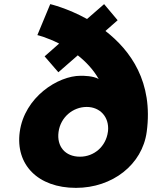

<svg xmlns="http://www.w3.org/2000/svg" viewBox="-20 -895 736 930"><path d="M75.6 -256C54.2 -98 163 15 348 15C525 15 669.2 -98 690.6 -256C723.3 -498 612 -651 490.7 -745L549.8 -797L484.3 -875L401.6 -803C305.7 -856 223.3 -875 223.3 -875L161 -725C161 -725 207.5 -714 266.5 -684L196.1 -622L262.7 -545L356.8 -627C394.7 -597 431.6 -559 458.2 -512C431.4 -528 384.4 -528 370.4 -528C260.4 -528 98.3 -424 75.6 -256ZM263.6 -256C273.2 -327 333 -377 400 -377C464 -377 509.5 -329 503.3 -261L502.6 -256C493.1 -186 436.4 -136 367.4 -136C295.4 -136 254.1 -186 263.6 -256Z"/></svg>

Font: Hussar Techniczny
Style: Bold 
Weight: 700
Foundry: Cannot Into Space Fonts
Version: Version 0.77